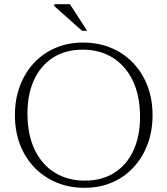

<svg xmlns="http://www.w3.org/2000/svg" viewBox="-20 -890 802 920"><path d="M377.5 -686Q451 -686 511.8 -660.8Q572.5 -635.5 617.2 -589Q662 -542.5 686.5 -478.8Q711 -415 711 -338.5Q711 -262 687 -198.2Q663 -134.5 619.2 -87.5Q575.5 -40.5 516 -15.2Q456.5 10 385 10Q312 10 251 -15.5Q190 -41 145.2 -87.2Q100.5 -133.5 76 -197.2Q51.5 -261 51.5 -337.5Q51.5 -414.5 75.5 -478.2Q99.5 -542 143.2 -588.8Q187 -635.5 246.8 -660.8Q306.5 -686 377.5 -686ZM385.5 -24.5Q469.5 -24.5 529 -62.8Q588.5 -101 619.8 -169.8Q651 -238.5 651 -329.5Q651 -431 616.5 -503Q582 -575 520.2 -613.5Q458.5 -652 377 -652Q293 -652 233.5 -613.5Q174 -575 142.8 -506.5Q111.5 -438 111.5 -346.5Q111.5 -245.5 146 -173.2Q180.5 -101 242.5 -62.8Q304.5 -24.5 385.5 -24.5ZM397.5 -742.5H373L240 -861V-870H315Z"/></svg>

Font: Newsreader 16pt 16pt Light
Style: Regular
Weight: 300
Version: Version 1.003